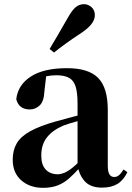

<svg xmlns="http://www.w3.org/2000/svg" viewBox="-20 -884 632 921"><path d="M186 17Q123 17 82 -19Q41 -55 41 -118Q41 -163 60 -196Q79 -229 125 -254.5Q171 -280 249 -302Q288 -313 338.5 -326Q389 -339 429 -349V-323Q389 -313 349 -302Q309 -291 285 -282Q233 -260 205.5 -225.5Q178 -191 178 -138Q178 -93 199.5 -70.5Q221 -48 257 -48Q271 -48 288.5 -55Q306 -62 329.5 -81Q353 -100 385 -136L402 -81H364Q336 -50 311 -28Q286 -6 256.5 5.5Q227 17 186 17ZM469 16Q415 16 387.5 -13.5Q360 -43 352 -92V-95V-387Q352 -440 342.5 -469.5Q333 -499 310.5 -511Q288 -523 250 -523Q225 -523 198.5 -517.5Q172 -512 135 -498L202 -523L193 -446Q191 -398 170.5 -378.5Q150 -359 123 -359Q71 -359 58 -408Q66 -477 128 -517Q190 -557 301 -557Q405 -557 451 -510Q497 -463 497 -357V-91Q497 -60 505 -47.5Q513 -35 528 -35Q540 -35 550 -43Q560 -51 573 -71L591 -58Q572 -19 543 -1.5Q514 16 469 16ZM218 -649Q236 -679 255.5 -712.5Q275 -746 306 -800Q325 -834 342.5 -849Q360 -864 383 -864Q402 -864 418.5 -850Q435 -836 435 -811Q435 -790 419 -769Q403 -748 370 -726Q323 -695 293.5 -673.5Q264 -652 239 -632Z"/></svg>

Font: Noto Serif JP ExtraBold
Style: Regular
Weight: 800
Designer: Ryoko NISHIZUKA 西塚涼子 (kana & ideographs); Frank Grießhammer (Latin, Greek & Cyrillic); Wenlong ZHANG 张文龙 (bopomofo); San
Foundry: Adobe
Version: Version 2.003-H1;hotconv 1.1.1;makeotfexe 2.6.0